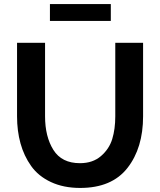

<svg xmlns="http://www.w3.org/2000/svg" viewBox="-20 -921 790 946"><path d="M226 -818V-901H526V-818ZM375 5Q293 5 231 -24Q169 -53 133.5 -103Q98 -153 81 -214.5Q64 -276 64 -348V-710H202V-348Q202 -248 243 -182.5Q284 -117 374 -117Q437 -117 477.5 -152Q518 -187 533 -236Q548 -285 548 -348V-710H685V-348Q685 -192 608 -93.5Q531 5 375 5Z"/></svg>

Font: Raleway-v4020
Style: Bold
Weight: 700
Designer: Matt McInerney, Pablo Impallari, Rodrigo Fuenzalida
Foundry: Matt McInerney, Pablo Impallari, Rodrigo Fuenzalida
Version: Version 4.020;PS 004.020;hotconv 1.0.88;makeotf.lib2.5.64775